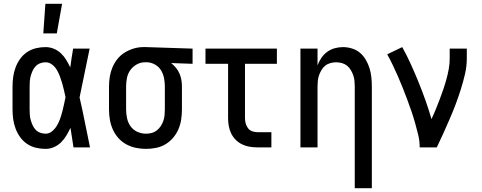

<svg xmlns="http://www.w3.org/2000/svg" viewBox="-20 -776 2540 1011"><path d="M220 8Q194 8 169 2Q144 -4 122.5 -18.5Q101 -33 86 -54Q71 -75 62 -99Q53 -123 49.5 -148.5Q46 -174 46 -200V-320Q46 -346 49.5 -371.5Q53 -397 62 -421Q71 -445 86 -466Q101 -487 122.5 -501.5Q144 -516 169 -522Q194 -528 220 -528Q242 -528 263 -519.5Q284 -511 300.5 -495.5Q317 -480 328.5 -461Q340 -442 350 -421Q353 -446 357 -470.5Q361 -495 365 -520H452Q438 -456 425.5 -391.5Q413 -327 399 -263Q414 -198 427 -132Q440 -66 454 0H367Q363 -26 359 -52Q355 -78 351 -103Q342 -83 330 -63Q318 -43 302 -27Q286 -11 264.5 -1.5Q243 8 220 8ZM220 -72Q239 -72 254.5 -85Q270 -98 280 -115Q290 -132 296.5 -150.5Q303 -169 308 -188Q313 -207 317 -226Q321 -245 325 -264Q321 -282 317 -300.5Q313 -319 307.5 -337.5Q302 -356 295.5 -373.5Q289 -391 279.5 -407.5Q270 -424 254.5 -436Q239 -448 220 -448Q206 -448 192 -443Q178 -438 168 -427.5Q158 -417 152 -404Q146 -391 142 -377Q138 -363 137 -348.5Q136 -334 136 -320V-200Q136 -186 137 -171.5Q138 -157 142 -143Q146 -129 152 -116Q158 -103 168 -92.5Q178 -82 192 -77Q206 -72 220 -72ZM208 -600 219 -756H307L279 -600Z M749 8Q722 8 695.5 2.5Q669 -3 645 -16Q621 -29 603 -49.5Q585 -70 574 -94.5Q563 -119 558.5 -146Q554 -173 554 -200V-320Q554 -346 558 -371.5Q562 -397 572 -421Q582 -445 598.5 -465.5Q615 -486 637 -499.5Q659 -513 684 -520.5Q709 -528 735 -528H750L994 -520V-440L881 -444Q895 -433 906.5 -419Q918 -405 925 -389Q932 -373 935 -355.5Q938 -338 938 -320V-200Q938 -173 934 -146.5Q930 -120 919.5 -95.5Q909 -71 891.5 -50.5Q874 -30 851.5 -16.5Q829 -3 802.5 2.5Q776 8 749 8ZM749 -72Q764 -72 779 -76Q794 -80 806 -89.5Q818 -99 826.5 -112Q835 -125 840 -139.5Q845 -154 846.5 -169.5Q848 -185 848 -200V-320Q848 -342 844 -363.5Q840 -385 829 -404Q818 -423 799 -434.5Q780 -446 758 -448H742Q720 -448 699.5 -436.5Q679 -425 666 -406.5Q653 -388 648.5 -365.5Q644 -343 644 -320V-200Q644 -177 649 -153.5Q654 -130 667.5 -111Q681 -92 703 -82Q725 -72 749 -72Z M1335 0Q1314 0 1293.5 -3.5Q1273 -7 1254.5 -16Q1236 -25 1221 -40Q1206 -55 1197 -74Q1188 -93 1184.5 -113.5Q1181 -134 1181 -155V-440H1062V-520H1438V-440H1270V-155Q1270 -141 1273.5 -127Q1277 -113 1285.5 -101.5Q1294 -90 1307.5 -85Q1321 -80 1335 -80H1409V0Z M1848 215V-320Q1848 -335 1846.5 -350.5Q1845 -366 1840 -380Q1835 -394 1827 -407.5Q1819 -421 1807 -430.5Q1795 -440 1780 -444Q1765 -448 1750 -448Q1735 -448 1720 -444Q1705 -440 1693 -430.5Q1681 -421 1673 -407.5Q1665 -394 1660 -380Q1655 -366 1653.5 -350.5Q1652 -335 1652 -320V0H1562V-520H1652V-432Q1660 -453 1672.5 -471.5Q1685 -490 1703 -503Q1721 -516 1742.5 -522Q1764 -528 1786 -528Q1810 -528 1834 -520.5Q1858 -513 1876 -497.5Q1894 -482 1906.5 -460.5Q1919 -439 1926 -416Q1933 -393 1935.5 -368.5Q1938 -344 1938 -320V215Z M2190 0Q2190 -33 2182.5 -64.5Q2175 -96 2166 -127.5Q2157 -159 2146.5 -190Q2136 -221 2124.5 -251.5Q2113 -282 2101 -312.5Q2089 -343 2076 -372.5Q2063 -402 2049 -431.5Q2035 -461 2019 -490L2098 -528Q2123 -483 2144 -436.5Q2165 -390 2184.5 -342Q2204 -294 2221 -246Q2238 -198 2252 -149Q2264 -174 2274.5 -200Q2285 -226 2295 -252Q2305 -278 2314 -304.5Q2323 -331 2330.5 -358Q2338 -385 2343 -412.5Q2348 -440 2348 -468V-520H2438V-468Q2438 -427 2428.5 -386Q2419 -345 2406.5 -305.5Q2394 -266 2379.5 -227.5Q2365 -189 2348.5 -151Q2332 -113 2315 -75Q2298 -37 2280 0Z"/></svg>

Font: Iosevka SS10 Medium
Style: Regular
Weight: 500
Monospace: yes
Designer: Belleve Invis
Foundry: Belleve Invis
Version: Version 28.0.6; ttfautohint (v1.8.4)